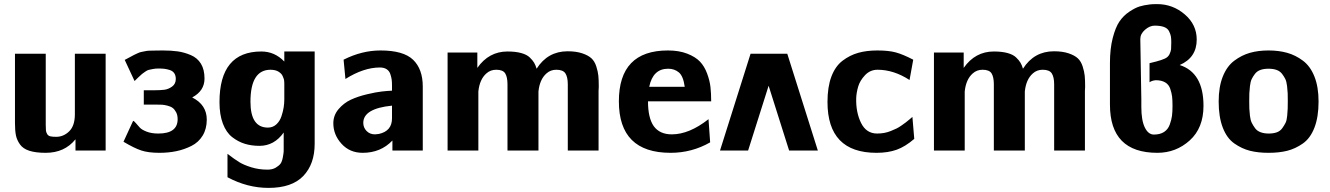

<svg xmlns="http://www.w3.org/2000/svg" viewBox="-20 -734 6486 936"><path d="M53 -134V-472H203V-125Q203 -105 204 -97Q205 -89 210 -80.5Q215 -72 225 -69.5Q235 -67 254 -67Q290 -67 317.5 -94Q345 -121 345 -177V-472H495V0H348V-55Q295 11 203 11Q154 11 123 1Q92 -9 77 -30.5Q62 -52 57.5 -75Q53 -98 53 -134Z M582 -43 629 -145Q635 -143 643.5 -132.5Q652 -122 662 -111.5Q672 -101 695.5 -92Q719 -83 752 -83Q846 -83 846 -153Q846 -173 838.5 -187Q831 -201 821.5 -208Q812 -215 796 -219Q780 -223 770 -223.5Q760 -224 745 -224H681V-294H733Q762 -294 781.5 -296.5Q801 -299 819 -312Q837 -325 837 -349Q837 -366 829.5 -377Q822 -388 808 -392.5Q794 -397 782 -398.5Q770 -400 752 -400Q737 -400 725 -397.5Q713 -395 705.5 -393.5Q698 -392 687 -384Q676 -376 672.5 -373.5Q669 -371 654.5 -357Q640 -343 636 -339L588 -442Q594 -445 612.5 -455Q631 -465 634 -466.5Q637 -468 650 -474Q663 -480 668 -480.5Q673 -481 685.5 -484Q698 -487 709.5 -487Q721 -487 736 -487.5Q751 -488 773 -488Q815 -488 846.5 -483.5Q878 -479 910 -465.5Q942 -452 959.5 -423.5Q977 -395 977 -351Q977 -291 917 -259Q988 -223 988 -151Q988 -106 968 -73Q948 -40 913 -22.5Q878 -5 839.5 3Q801 11 757 11Q703 11 668.5 -0.5Q634 -12 582 -43Z M1050 -236Q1050 -483 1254 -483Q1319 -483 1366 -434V-483H1514V-33Q1514 66 1458.5 124Q1403 182 1289 182Q1186 182 1089 130V16Q1123 42 1145.5 56Q1168 70 1205 81.5Q1242 93 1284 93Q1308 93 1324 83.5Q1340 74 1347.5 64Q1355 54 1359 32Q1363 10 1363 3Q1363 -4 1363 -26V-88Q1317 -23 1245 -23Q1206 -23 1173.5 -33Q1141 -43 1112 -65.5Q1083 -88 1066.5 -131.5Q1050 -175 1050 -236ZM1201 -238Q1201 -112 1286 -112Q1310 -112 1327 -127.5Q1344 -143 1352 -167Q1360 -191 1363 -211Q1366 -231 1366 -249V-310V-316Q1366 -322 1366 -326Q1366 -330 1365.5 -337.5Q1365 -345 1363 -350.5Q1361 -356 1358 -363Q1355 -370 1350 -375Q1345 -380 1338 -384.5Q1331 -389 1321 -391.5Q1311 -394 1299 -394Q1201 -394 1201 -238Z M1605 -133Q1605 -172 1630.5 -202Q1656 -232 1690.5 -248Q1725 -264 1769.5 -274.5Q1814 -285 1841.5 -288Q1869 -291 1891 -292V-317Q1891 -334 1889.5 -345.5Q1888 -357 1883 -372.5Q1878 -388 1865 -396.5Q1852 -405 1832 -405Q1753 -405 1664 -349L1655 -443Q1744 -488 1835 -488Q1947 -488 1994 -442.5Q2041 -397 2041 -312V0H1893V-49Q1836 11 1748 11Q1685 11 1645 -33Q1605 -77 1605 -133ZM1751 -135Q1751 -112 1767 -95.5Q1783 -79 1808 -79Q1813 -79 1827 -81Q1891 -95 1891 -157V-219Q1751 -205 1751 -135Z M2162 0V-478H2307V-403Q2363 -483 2454 -483Q2493 -483 2520.5 -475.5Q2548 -468 2562.5 -454Q2577 -440 2584 -428Q2591 -416 2596 -399Q2650 -484 2747 -484Q2789 -484 2818.5 -474Q2848 -464 2863.5 -449.5Q2879 -435 2887 -410Q2895 -385 2897 -364.5Q2899 -344 2899 -311Q2899 -307 2898.5 -300.5Q2898 -294 2898 -291V0H2748V-323Q2748 -358 2736.5 -376Q2725 -394 2692 -394Q2664 -394 2644 -376Q2611 -347 2605 -288V0H2454V-323Q2454 -358 2443 -376Q2432 -394 2399 -394Q2371 -394 2351 -376Q2318 -347 2312 -288V0Z M2997 -240Q2997 -488 3236 -488Q3290 -488 3330 -472.5Q3370 -457 3392 -434Q3414 -411 3427 -376Q3440 -341 3443.5 -310Q3447 -279 3447 -240H3139Q3139 -159 3167 -119Q3196 -79 3255 -79Q3340 -79 3434 -153L3442 -40Q3353 11 3249 11Q2997 11 2997 -240ZM3145 -311H3318Q3311 -363 3289.5 -381Q3268 -399 3237 -399Q3163 -399 3145 -311Z M3967 0H3827L3727 -316L3627 0H3490L3639 -472H3818Z M4014 -237Q4014 -310 4033 -360.5Q4052 -411 4087.5 -438Q4123 -465 4164 -476.5Q4205 -488 4257 -488Q4312 -488 4347 -478.5Q4382 -469 4432 -443L4414 -344Q4337 -394 4258 -394Q4222 -394 4197 -367.5Q4172 -341 4163.5 -311.5Q4155 -282 4154 -256Q4152 -187 4177.5 -135Q4203 -83 4256 -83Q4274 -83 4290.5 -86Q4307 -89 4323 -95.5Q4339 -102 4350.5 -107.5Q4362 -113 4376 -123Q4390 -133 4396 -137.5Q4402 -142 4414.5 -152.5Q4427 -163 4428 -164L4437 -57Q4393 -19 4351 -4Q4309 11 4253 11Q4014 11 4014 -237Z M4533 0V-478H4678V-403Q4734 -483 4825 -483Q4864 -483 4891.5 -475.5Q4919 -468 4933.5 -454Q4948 -440 4955 -428Q4962 -416 4967 -399Q5021 -484 5118 -484Q5160 -484 5189.5 -474Q5219 -464 5234.5 -449.5Q5250 -435 5258 -410Q5266 -385 5268 -364.5Q5270 -344 5270 -311Q5270 -307 5269.5 -300.5Q5269 -294 5269 -291V0H5119V-323Q5119 -358 5107.5 -376Q5096 -394 5063 -394Q5035 -394 5015 -376Q4982 -347 4976 -288V0H4825V-323Q4825 -358 4814 -376Q4803 -394 4770 -394Q4742 -394 4722 -376Q4689 -347 4683 -288V0Z M5391 -224V-427Q5391 -496 5404.5 -548.5Q5418 -601 5437.5 -629.5Q5457 -658 5485.5 -677Q5514 -696 5535.5 -702.5Q5557 -709 5583 -712H5582Q5594 -714 5621 -714Q5697 -714 5755.5 -664Q5814 -614 5814 -541Q5814 -453 5731 -417Q5847 -380 5847 -218Q5847 -110 5780 -49.5Q5713 11 5622 11Q5391 11 5391 -224ZM5584 -333V-426Q5586 -427 5596 -429Q5606 -431 5616 -434Q5643 -441 5659 -448.5Q5675 -456 5681.5 -470Q5688 -484 5689 -494Q5690 -504 5690 -528Q5690 -546 5688 -557Q5686 -568 5679 -582Q5672 -596 5654.5 -602.5Q5637 -609 5609 -609Q5585 -609 5562 -589Q5539 -569 5539 -544L5544 -250V-213Q5544 -147 5561 -112.5Q5578 -78 5605 -78Q5635 -78 5654.5 -90.5Q5674 -103 5682.5 -126.5Q5691 -150 5693.5 -169.5Q5696 -189 5696 -217Q5696 -246 5694 -263Q5692 -280 5685 -301Q5678 -322 5660 -332.5Q5642 -343 5614 -343Q5595 -341 5584 -333Z M5921 -239Q5921 -310 5941 -360.5Q5961 -411 5997 -438Q6033 -465 6073.5 -476.5Q6114 -488 6164 -488Q6214 -488 6255 -476.5Q6296 -465 6332 -438Q6368 -411 6388 -360.5Q6408 -310 6408 -239Q6408 -164 6388 -112Q6368 -60 6331.5 -34.5Q6295 -9 6255.5 1Q6216 11 6164 11Q6113 11 6073.5 1Q6034 -9 5997.5 -34.5Q5961 -60 5941 -112Q5921 -164 5921 -239ZM6070 -241Q6070 -218 6070.5 -204.5Q6071 -191 6073.5 -169.5Q6076 -148 6082.5 -135Q6089 -122 6098.5 -109Q6108 -96 6125 -89.5Q6142 -83 6165 -83Q6188 -83 6204.5 -89Q6221 -95 6231 -109Q6241 -123 6247 -135Q6253 -147 6255 -169.5Q6257 -192 6257.5 -204Q6258 -216 6258 -241Q6258 -266 6257.5 -279Q6257 -292 6254.5 -314Q6252 -336 6246 -348.5Q6240 -361 6230 -374Q6220 -387 6203.5 -393Q6187 -399 6164 -399Q6141 -399 6124.5 -393Q6108 -387 6098 -374Q6088 -361 6082 -348.5Q6076 -336 6073.5 -314Q6071 -292 6070.5 -279Q6070 -266 6070 -241Z"/></svg>

Font: Coval
Style: Black
Weight: 1000
Foundry: Context Ltd
Version: Version 001.000